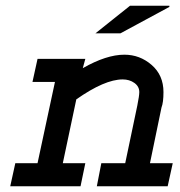

<svg xmlns="http://www.w3.org/2000/svg" viewBox="-20 -647 626 667"><path d="M110.4 -442.4H276.4L267.6 -410.2Q349.6 -457 412.1 -457Q465.8 -457 506.8 -421.4Q547.9 -385.7 547.9 -327.1Q547.9 -291 541 -273.4L501 -80.1H580.1L562.5 0H316.4L332 -80.1H415L457 -280.3Q463.9 -314.5 463.9 -327.1Q463.9 -346.7 446.8 -358.9Q429.7 -371.1 406.2 -371.1Q343.8 -371.1 245.1 -301.8L198.2 -80.1H276.4L259.8 0H15.6L33.2 -80.1H110.4L170.9 -362.3H92.8ZM568.4 -623 398.4 -531.2H311.5L431.6 -627H568.4Z"/></svg>

Font: Thabit-Bold-Oblique
Style: Bold Oblique
Weight: 700
Designer: Regenerated by Nadim Shaikli
Foundry: MAK Alagha
Version: 0.01